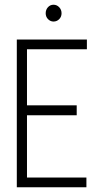

<svg xmlns="http://www.w3.org/2000/svg" viewBox="-20 -791 440 811"><path d="M51 0V-624H347V-583H94V-346H304V-304H94V-41H345V0ZM206 -700Q193 -700 183 -710Q173 -720 173 -735Q173 -750 182.5 -760.5Q192 -771 206 -771Q220 -771 230 -760.5Q240 -750 240 -735Q240 -720 230 -710Q220 -700 206 -700Z"/></svg>

Font: Inconsolata Condensed Light
Style: Regular
Weight: 300
Width: 3
Monospace: yes
Designer: Raph Levien, Cyreal, Brenton Simpson
Foundry: Raph Levien, Cyreal, Google
Version: Version 3.001; ttfautohint (v1.8.2.53-6de2)